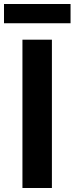

<svg xmlns="http://www.w3.org/2000/svg" viewBox="-21 -938 372 958"><path d="M91 0H238V-740H91ZM-1 -822H331V-918H-1Z"/></svg>

Font: Kinto Sans
Style: Bold
Weight: 700
Designer: Authors: Ryoko NISHIZUKA  (kana & ideographs); Paul D. Hunt (Latin, Greek & Cyrillic); Wenlong ZHANG  (bopomofo); Sandol
Foundry: Adobe Systems Incorporated, ookami Inc.
Version: Version 0.001